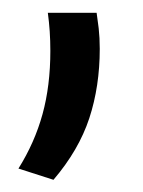

<svg xmlns="http://www.w3.org/2000/svg" viewBox="-20 -156 228 307"><path d="M134.5 -135.5Q136 -126 137.8 -110.8Q139.5 -95.5 139.5 -78Q139.5 -18 122.8 33Q106 84 65.5 131.5L9.5 113.5Q35.5 72 48 26.5Q60.5 -19 60.5 -74.5Q60.5 -91 59.5 -105.8Q58.5 -120.5 56.5 -135.5Z"/></svg>

Font: Anek Odia
Style: Regular
Weight: 400
Designer: Yesha Goshar & Mahesh Sahu (Odia), Yesha Goshar (Latin)
Foundry: Ek Type
Version: Version 1.003